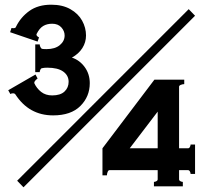

<svg xmlns="http://www.w3.org/2000/svg" viewBox="-20 -793 860 817"><path d="M45 -392Q42 -396 36 -396Q29 -396 24 -393L15 -409L131 -476L140 -459Q124 -447 126 -439Q136 -417 155 -402Q174 -387 202 -387Q237 -387 254.5 -403.5Q272 -420 272 -445Q272 -472 249 -488.5Q226 -505 181 -505Q167 -505 160 -503Q155 -503 152 -497Q149 -491 149 -486H130V-604H149Q149 -599 152 -592.5Q155 -586 160 -585Q166 -584 178 -584Q214 -584 234.5 -601Q255 -618 255 -642Q255 -661 241 -676.5Q227 -692 202 -692Q180 -692 164 -682.5Q148 -673 136 -649L135 -646Q135 -642 139 -638.5Q143 -635 146 -634L140 -616L23 -656L29 -674L36 -673Q47 -673 48 -679Q68 -720 105 -746.5Q142 -773 198 -773Q246 -773 279.5 -754Q313 -735 329.5 -705Q346 -675 346 -642Q346 -613 330.5 -588.5Q315 -564 286 -548Q319 -537 340.5 -507.5Q362 -478 362 -439Q362 -382 322 -342Q282 -302 206 -302Q103 -302 45 -392ZM53 -24 783 -754 810 -726 80 4ZM780 -162Q785 -162 788 -167.5Q791 -173 791 -178H810V-53H791Q791 -58 788 -63.5Q785 -69 780 -69H742V-30Q742 -25 747.5 -22Q753 -19 758 -19V0H635V-19Q640 -19 645.5 -22Q651 -25 651 -30V-69H446Q441 -69 438 -61.5Q435 -54 435 -47H416V-162L637 -454H764V-435Q757 -435 749.5 -432Q742 -429 742 -424V-162ZM651 -318 532 -162H651Z"/></svg>

Font: Aoboshi One
Style: Regular
Weight: 400
Designer: IKIMOJI
Foundry: Natsumi Matsuba
Version: Version 1.000; ttfautohint (v1.8.3)